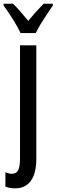

<svg xmlns="http://www.w3.org/2000/svg" viewBox="-45 -786 308 1046"><path d="M37.1 240.2Q22.9 240.2 8.1 237.3Q-6.8 234.4 -15.6 231V152.8Q-6.8 156.2 2.4 158.4Q11.7 160.6 20 160.6Q43.9 160.6 54 140.9Q64 121.1 64 80.1V-539.1H152.8V80.1Q152.8 132.8 139.4 168.5Q126 204.1 100.1 222.2Q74.2 240.2 37.1 240.2ZM66.9 -606Q56.6 -627.9 41.3 -654.3Q25.9 -680.7 8.5 -707Q-8.8 -733.4 -25.4 -755.4V-765.6H25.9Q43.9 -748.5 65.7 -723.4Q87.4 -698.2 108.9 -672.4Q133.3 -701.7 150.9 -721.4Q168.5 -741.2 192.4 -765.6H242.7V-755.4Q228.5 -734.9 210.9 -708.7Q193.4 -682.6 177 -655.5Q160.6 -628.4 149.9 -606Z"/></svg>

Font: Open Sans Condensed Medium
Style: Regular
Weight: 500
Width: 3
Designer: Monotype Design Team
Foundry: Monotype Imaging Inc.
Version: Version 3.000